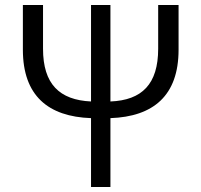

<svg xmlns="http://www.w3.org/2000/svg" viewBox="-20 -752 810 772"><path d="M346 0H424V-277C596 -283 698 -367 698 -552V-732H616V-556C616 -414 551 -349 424 -344V-732H346V-344C219 -350 153 -414 153 -556V-732H72V-552C72 -367 174 -283 346 -277Z"/></svg>

Font: Noto Sans CJK HK DemiLight
Style: Regular
Weight: 350
Designer: Ryoko NISHIZUKA 西塚涼子 (kana, bopomofo & ideographs); Paul D. Hunt (Latin, Greek & Cyrillic); Sandoll Communications 산돌커뮤니
Foundry: Adobe
Version: Version 2.004;hotconv 1.0.118;makeotfexe 2.5.65603